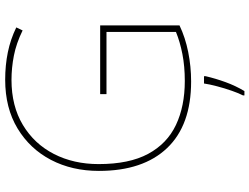

<svg xmlns="http://www.w3.org/2000/svg" viewBox="-134 -632 987 760"><g transform="rotate(-90 360.0 -252.5)"><path d="M367 -350H639V-36Q591 -13 533.5 -1.5Q476 10 417 10Q244 10 153.5 -85Q63 -180 63 -355Q63 -461 106.5 -544.5Q150 -628 231 -677Q312 -726 424 -726Q481 -726 532.5 -715.5Q584 -705 631 -682L619 -657Q568 -682 519.5 -691.5Q471 -701 423 -701Q320 -701 245 -656Q170 -611 130 -533Q90 -455 90 -356Q90 -235 130.5 -160Q171 -85 245 -50Q319 -15 419 -15Q477 -15 525.5 -24.5Q574 -34 613 -50V-325H367ZM438 67Q429 106 414.5 146Q400 186 379 221H362V215Q370 200 380 171.5Q390 143 398 112.5Q406 82 409 61H438Z"/></g></svg>

Font: Noto Sans Tamil Thin
Style: Regular
Weight: 100
Designer: Jelle Bosma - Monotype Design Team
Foundry: Monotype Imaging Inc.
Version: Version 2.004; ttfautohint (v1.8.4.7-5d5b)